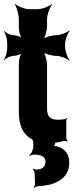

<svg xmlns="http://www.w3.org/2000/svg" viewBox="-32 -704 368 959"><path d="M213 10C242 10 265 6 287 0C292 -1 301 1 304 4L306 1C303 -2 299 -11 299 -16V-104C299 -107 302 -110 304 -112L301 -115C299 -113 296 -109 293 -109C282 -107 270 -106 257 -106C218 -106 203 -122 203 -161V-380C203 -401 193 -438 182 -449L179 -446C190 -435 227 -425 248 -425C269 -425 303 -412 314 -401L316 -404C305 -415 293 -449 293 -470V-483C293 -504 305 -538 316 -549L314 -552C303 -541 269 -528 248 -528C227 -528 190 -518 179 -507L182 -504C193 -515 203 -552 203 -573V-608C203 -632 217 -669 229 -682L227 -684C214 -672 178 -658 155 -658H115C92 -658 57 -672 44 -684L42 -682C51 -669 62 -632 62 -608V-567C62 -548 70 -517 80 -507L83 -510C75 -520 50 -528 36 -528C21 -528 -2 -539 -10 -549L-12 -546C-4 -536 4 -508 4 -490V-464C4 -445 -4 -417 -12 -407L-10 -404C-2 -414 21 -425 36 -425C50 -425 75 -433 83 -443L80 -446C70 -436 62 -405 62 -387V-146C62 -43 111 10 213 10ZM195 104C195 129 179 140 156 143C149 144 137 141 133 138L131 141C135 144 140 152 141 159L143 212C144 218 139 229 136 232L139 235C143 231 151 226 157 226C180 225 200 222 218 218C269 204 314 172 314 109C314 64 290 37 253 27C248 26 236 25 233 28L235 31C239 28 242 17 244 11C245 4 251 -5 256 -8L253 -12C249 -8 239 -3 232 -3H176C162 -3 136 -13 129 -22L126 -19C132 -10 137 17 134 32L130 48C128 57 119 68 114 72L116 75C122 71 136 67 145 68C173 71 195 76 195 104Z"/></svg>

Font: Asimov
Style: EdgeExtreme
Weight: 500
Designer: Google
Version: Version 2.000980: 2014